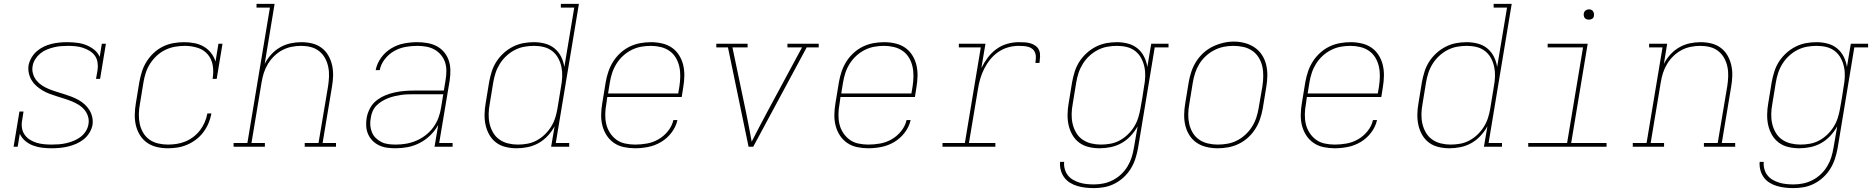

<svg xmlns="http://www.w3.org/2000/svg" viewBox="-20 -755 9640 988"><path d="M245 8Q220 8 196 5Q172 2 149.5 -6.5Q127 -15 109 -30.5Q91 -46 82 -67L71 0H50L80 -181H101L94 -136Q90 -116 93 -96.5Q96 -77 107 -61.5Q118 -46 134 -36Q150 -26 168 -20.5Q186 -15 206 -13Q226 -11 246 -11Q265 -11 284 -12.5Q303 -14 322 -18.5Q341 -23 359.5 -30.5Q378 -38 394 -50Q410 -62 421 -79Q432 -96 435 -115Q439 -136 433 -155.5Q427 -175 414.5 -190Q402 -205 385 -215.5Q368 -226 349.5 -233.5Q331 -241 312 -247Q293 -253 274 -259Q255 -265 236 -272Q217 -279 200 -289Q183 -299 168 -312Q153 -325 143 -341.5Q133 -358 128.5 -378Q124 -398 127 -419Q131 -439 142 -458Q153 -477 169 -491Q185 -505 204.5 -514.5Q224 -524 244.5 -529Q265 -534 285 -536Q305 -538 325 -538Q350 -538 375.5 -535Q401 -532 423.5 -523Q446 -514 465 -499Q484 -484 493 -462L504 -530H525L495 -349H474L482 -394Q485 -414 482 -433.5Q479 -453 468.5 -468Q458 -483 441.5 -493Q425 -503 407 -509Q389 -515 369 -517Q349 -519 329 -519Q311 -519 293 -517.5Q275 -516 256.5 -511.5Q238 -507 220 -499.5Q202 -492 187 -479.5Q172 -467 161.5 -450.5Q151 -434 148 -416Q144 -395 150 -375Q156 -355 168.5 -340Q181 -325 197.5 -314.5Q214 -304 232.5 -296.5Q251 -289 270.5 -283Q290 -277 309 -271Q328 -265 346.5 -258Q365 -251 382.5 -241.5Q400 -232 414.5 -219Q429 -206 439.5 -189.5Q450 -173 454.5 -153Q459 -133 456 -112Q452 -91 440 -71.5Q428 -52 410.5 -38Q393 -24 372 -15Q351 -6 330 -1Q309 4 288 6Q267 8 245 8Z M844 8Q815 8 787 1.5Q759 -5 737 -20.5Q715 -36 700.5 -59Q686 -82 679.5 -109Q673 -136 673.5 -165Q674 -194 679 -223L697 -333Q702 -360 710.5 -387Q719 -414 734.5 -438.5Q750 -463 771.5 -483Q793 -503 818.5 -515.5Q844 -528 872 -533Q900 -538 927 -538Q954 -538 980 -533Q1006 -528 1028 -515.5Q1050 -503 1066 -482.5Q1082 -462 1089 -438L1104 -530H1125L1095 -349H1074Q1080 -383 1075 -416.5Q1070 -450 1049.5 -474.5Q1029 -499 997 -509Q965 -519 931 -519Q906 -519 880.5 -514.5Q855 -510 831 -498.5Q807 -487 787 -468.5Q767 -450 752.5 -427.5Q738 -405 730 -380Q722 -355 718 -330L700 -220Q695 -194 694.5 -168Q694 -142 699 -118Q704 -94 716.5 -72.5Q729 -51 748.5 -37Q768 -23 793 -17Q818 -11 844 -11Q866 -11 889 -14.5Q912 -18 934 -27Q956 -36 975.5 -51Q995 -66 1009.5 -85Q1024 -104 1033.5 -126Q1043 -148 1047 -171H1068Q1063 -145 1053 -121Q1043 -97 1027 -75.5Q1011 -54 989.5 -37.5Q968 -21 943.5 -10.5Q919 0 894 4Q869 8 844 8Z M1182 0V-19H1253L1369 -716H1300V-735H1393L1342 -426Q1355 -452 1375.5 -474.5Q1396 -497 1421.5 -511.5Q1447 -526 1475 -532Q1503 -538 1531 -538Q1559 -538 1586 -531.5Q1613 -525 1634.5 -509Q1656 -493 1669.5 -469.5Q1683 -446 1689 -419Q1695 -392 1694 -363.5Q1693 -335 1688 -307L1640 -19H1709V0H1548V-19H1619L1668 -310Q1672 -335 1673 -361Q1674 -387 1669 -411Q1664 -435 1652.5 -456Q1641 -477 1622 -492Q1603 -507 1579 -513Q1555 -519 1529 -519Q1505 -519 1480 -514Q1455 -509 1432.5 -497Q1410 -485 1391 -466.5Q1372 -448 1358.5 -425.5Q1345 -403 1337.5 -379.5Q1330 -356 1326 -331L1274 -19H1343V0Z M2015 8Q1993 8 1971.5 5Q1950 2 1931 -7Q1912 -16 1897.5 -30.5Q1883 -45 1874.5 -64Q1866 -83 1864.5 -105Q1863 -127 1867 -149Q1871 -173 1883.5 -197Q1896 -221 1917 -237.5Q1938 -254 1962 -264Q1986 -274 2011.5 -279.5Q2037 -285 2061.5 -287Q2086 -289 2111 -289H2264L2273 -344Q2277 -368 2277 -391Q2277 -414 2270 -435Q2263 -456 2248.5 -473Q2234 -490 2215 -500.5Q2196 -511 2173 -515Q2150 -519 2127 -519Q2097 -519 2066.5 -513.5Q2036 -508 2008.5 -492.5Q1981 -477 1960.5 -451Q1940 -425 1934 -394H1913Q1920 -429 1941.5 -458.5Q1963 -488 1994 -506.5Q2025 -525 2059.5 -531.5Q2094 -538 2127 -538Q2153 -538 2179 -533.5Q2205 -529 2227 -517.5Q2249 -506 2265 -487Q2281 -468 2289 -444.5Q2297 -421 2297.5 -394.5Q2298 -368 2294 -341L2240 -19H2309V0H2216L2235 -112Q2219 -83 2194.5 -59Q2170 -35 2140 -19.5Q2110 -4 2078.5 2Q2047 8 2015 8ZM2016 -11Q2043 -11 2069.5 -15.5Q2096 -20 2122 -31Q2148 -42 2171 -60Q2194 -78 2210.5 -101Q2227 -124 2236.5 -150Q2246 -176 2250 -203L2261 -270H2111Q2094 -270 2077.5 -269.5Q2061 -269 2044 -266.5Q2027 -264 2010 -260Q1993 -256 1976.5 -249.5Q1960 -243 1944.5 -233.5Q1929 -224 1916.5 -211Q1904 -198 1897 -181.5Q1890 -165 1888 -148Q1884 -129 1885.5 -110Q1887 -91 1894 -74Q1901 -57 1914 -44.5Q1927 -32 1943 -24Q1959 -16 1978 -13.5Q1997 -11 2016 -11Z M2639 8Q2610 8 2582.5 1.5Q2555 -5 2533.5 -21Q2512 -37 2498.5 -60.5Q2485 -84 2479 -110.5Q2473 -137 2473.5 -166Q2474 -195 2479 -223L2497 -333Q2502 -360 2510.5 -387Q2519 -414 2534.5 -438Q2550 -462 2572 -482Q2594 -502 2620 -515Q2646 -528 2673 -533Q2700 -538 2728 -538Q2757 -538 2785 -530.5Q2813 -523 2834 -505.5Q2855 -488 2867.5 -463Q2880 -438 2884 -410L2935 -716H2866V-735H2959L2840 -19H2909V0H2816L2834 -105Q2819 -78 2798 -55.5Q2777 -33 2751 -18.5Q2725 -4 2696 2Q2667 8 2639 8ZM2645 -11Q2669 -11 2694 -15.5Q2719 -20 2742 -32.5Q2765 -45 2784 -63.5Q2803 -82 2816.5 -104Q2830 -126 2837.5 -150Q2845 -174 2849 -199L2867 -309Q2872 -335 2873 -360.5Q2874 -386 2869 -410Q2864 -434 2852.5 -455.5Q2841 -477 2822 -492Q2803 -507 2778.5 -513Q2754 -519 2728 -519Q2703 -519 2678 -514.5Q2653 -510 2629.5 -498Q2606 -486 2586 -467.5Q2566 -449 2552 -426.5Q2538 -404 2530 -379.5Q2522 -355 2518 -330L2500 -220Q2495 -194 2494.5 -168Q2494 -142 2499.5 -118Q2505 -94 2517.5 -72.5Q2530 -51 2550 -37Q2570 -23 2594.5 -17Q2619 -11 2645 -11Z M3248 8Q3219 8 3190.5 2Q3162 -4 3139.5 -19.5Q3117 -35 3102 -58Q3087 -81 3080 -108Q3073 -135 3073.5 -164.5Q3074 -194 3079 -223L3097 -333Q3102 -361 3111 -387.5Q3120 -414 3135.5 -438.5Q3151 -463 3173 -483Q3195 -503 3221 -515.5Q3247 -528 3275 -533Q3303 -538 3330 -538Q3359 -538 3387 -531.5Q3415 -525 3437 -510Q3459 -495 3474 -471.5Q3489 -448 3495.5 -421Q3502 -394 3501.5 -365Q3501 -336 3496 -307L3488 -256H3105L3100 -220Q3095 -194 3094.5 -167.5Q3094 -141 3099.5 -117Q3105 -93 3118.5 -72Q3132 -51 3151.5 -36.5Q3171 -22 3196.5 -16.5Q3222 -11 3248 -11Q3278 -11 3309 -16.5Q3340 -22 3368 -38Q3396 -54 3417 -80Q3438 -106 3445 -137H3466Q3458 -102 3435.5 -72.5Q3413 -43 3382 -24.5Q3351 -6 3316.5 1Q3282 8 3248 8ZM3470 -274 3476 -310Q3480 -336 3480.5 -362Q3481 -388 3475.5 -412.5Q3470 -437 3457.5 -458Q3445 -479 3425 -493Q3405 -507 3380 -513Q3355 -519 3329 -519Q3304 -519 3279 -514.5Q3254 -510 3230 -498Q3206 -486 3186 -467.5Q3166 -449 3152 -426.5Q3138 -404 3130 -379.5Q3122 -355 3118 -330L3109 -274Z M3832 0 3726 -511H3666V-530H3827V-511H3749L3819 -177Q3827 -139 3834 -101.5Q3841 -64 3848 -26Q3867 -64 3887 -101.5Q3907 -139 3927 -177L4107 -511H4032V-530H4193V-511H4131L3856 0Z M4448 8Q4419 8 4390.5 2Q4362 -4 4339.5 -19.5Q4317 -35 4302 -58Q4287 -81 4280 -108Q4273 -135 4273.5 -164.5Q4274 -194 4279 -223L4297 -333Q4302 -361 4311 -387.5Q4320 -414 4335.5 -438.5Q4351 -463 4373 -483Q4395 -503 4421 -515.5Q4447 -528 4475 -533Q4503 -538 4530 -538Q4559 -538 4587 -531.5Q4615 -525 4637 -510Q4659 -495 4674 -471.5Q4689 -448 4695.5 -421Q4702 -394 4701.5 -365Q4701 -336 4696 -307L4688 -256H4305L4300 -220Q4295 -194 4294.5 -167.5Q4294 -141 4299.5 -117Q4305 -93 4318.5 -72Q4332 -51 4351.5 -36.5Q4371 -22 4396.5 -16.5Q4422 -11 4448 -11Q4478 -11 4509 -16.5Q4540 -22 4568 -38Q4596 -54 4617 -80Q4638 -106 4645 -137H4666Q4658 -102 4635.5 -72.5Q4613 -43 4582 -24.5Q4551 -6 4516.5 1Q4482 8 4448 8ZM4670 -274 4676 -310Q4680 -336 4680.5 -362Q4681 -388 4675.5 -412.5Q4670 -437 4657.5 -458Q4645 -479 4625 -493Q4605 -507 4580 -513Q4555 -519 4529 -519Q4504 -519 4479 -514.5Q4454 -510 4430 -498Q4406 -486 4386 -467.5Q4366 -449 4352 -426.5Q4338 -404 4330 -379.5Q4322 -355 4318 -330L4309 -274Z M4830 0V-19H4945L5027 -511H4914V-530H5051L5030 -405Q5044 -433 5063 -458.5Q5082 -484 5107.5 -502.5Q5133 -521 5163 -529.5Q5193 -538 5222 -538Q5238 -538 5254 -537Q5270 -536 5284.5 -531.5Q5299 -527 5311 -517.5Q5323 -508 5328 -494Q5333 -480 5332 -463.5Q5331 -447 5329 -431H5308Q5310 -444 5310.5 -457.5Q5311 -471 5307 -482.5Q5303 -494 5294 -502Q5285 -510 5273 -513.5Q5261 -517 5248 -518Q5235 -519 5222 -519Q5195 -519 5168 -511.5Q5141 -504 5117 -487.5Q5093 -471 5075 -448.5Q5057 -426 5044 -400Q5031 -374 5023.5 -347.5Q5016 -321 5012 -294L4966 -19H5102V0Z M5609 213Q5587 213 5565.5 210.5Q5544 208 5523.5 202Q5503 196 5485.5 185Q5468 174 5456 157.5Q5444 141 5438.5 120Q5433 99 5435 78H5456Q5454 96 5459 114.5Q5464 133 5475 147Q5486 161 5501.5 170Q5517 179 5534.5 184.5Q5552 190 5571 192Q5590 194 5609 194Q5634 194 5658.5 189Q5683 184 5706.5 172Q5730 160 5749.5 141.5Q5769 123 5782.5 100.5Q5796 78 5803.5 54Q5811 30 5815 5L5834 -105Q5819 -78 5798 -55.5Q5777 -33 5751 -18.5Q5725 -4 5696 2Q5667 8 5639 8Q5610 8 5582.5 1.5Q5555 -5 5533.5 -21Q5512 -37 5498.5 -60.5Q5485 -84 5479 -110.5Q5473 -137 5473.5 -166Q5474 -195 5479 -223L5497 -333Q5502 -360 5510.5 -387Q5519 -414 5534.5 -438Q5550 -462 5572 -482Q5594 -502 5620 -515Q5646 -528 5673 -533Q5700 -538 5728 -538Q5757 -538 5785 -530.5Q5813 -523 5834 -505.5Q5855 -488 5867.5 -463Q5880 -438 5884 -410L5904 -530H5993V-511H5922L5836 8Q5831 35 5822.5 61.5Q5814 88 5799 112.5Q5784 137 5762.5 157Q5741 177 5715.5 190Q5690 203 5663 208Q5636 213 5609 213ZM5645 -11Q5669 -11 5694 -15.5Q5719 -20 5742 -32.5Q5765 -45 5784 -63.5Q5803 -82 5816.5 -104Q5830 -126 5837.5 -150.5Q5845 -175 5849 -199Q5854 -226 5858.5 -253.5Q5863 -281 5867 -309Q5872 -334 5873 -360Q5874 -386 5869 -410Q5864 -434 5852.5 -455.5Q5841 -477 5822 -492Q5803 -507 5778.5 -513Q5754 -519 5728 -519Q5703 -519 5678 -514.5Q5653 -510 5629.5 -498Q5606 -486 5586 -467.5Q5566 -449 5552 -426.5Q5538 -404 5530 -379.5Q5522 -355 5518 -330L5500 -220Q5495 -194 5494.5 -168Q5494 -142 5499.5 -118Q5505 -94 5517.5 -72.5Q5530 -51 5550 -37Q5570 -23 5594.5 -17Q5619 -11 5645 -11Z M6246 8Q6217 8 6189 1.5Q6161 -5 6138.5 -20Q6116 -35 6101 -58.5Q6086 -82 6079.5 -109Q6073 -136 6073.5 -165Q6074 -194 6079 -223L6097 -333Q6102 -361 6111 -387.5Q6120 -414 6135.5 -438.5Q6151 -463 6173 -483Q6195 -503 6221 -515.5Q6247 -528 6274.5 -534.5Q6302 -541 6329 -541Q6358 -541 6386 -533.5Q6414 -526 6436.5 -510.5Q6459 -495 6474 -472Q6489 -449 6495.5 -421.5Q6502 -394 6501.5 -365Q6501 -336 6496 -307L6478 -197Q6473 -169 6464 -142.5Q6455 -116 6439.5 -91.5Q6424 -67 6402 -47Q6380 -27 6354 -14.5Q6328 -2 6300.5 3Q6273 8 6246 8ZM6246 -11Q6271 -11 6296.5 -15.5Q6322 -20 6345.5 -32Q6369 -44 6389 -62.5Q6409 -81 6423 -103.5Q6437 -126 6445 -150.5Q6453 -175 6457 -200L6476 -310Q6480 -336 6480.5 -362.5Q6481 -389 6475.5 -413.5Q6470 -438 6457 -459Q6444 -480 6423.5 -494Q6403 -508 6378 -513.5Q6353 -519 6326 -519Q6301 -519 6276.5 -514Q6252 -509 6228.5 -497Q6205 -485 6185 -466.5Q6165 -448 6151.5 -426Q6138 -404 6130 -379.5Q6122 -355 6118 -330L6100 -220Q6095 -194 6094.5 -168Q6094 -142 6099.5 -117.5Q6105 -93 6117.5 -72Q6130 -51 6150 -37Q6170 -23 6195 -17Q6220 -11 6246 -11Z M6848 8Q6819 8 6790.5 2Q6762 -4 6739.5 -19.5Q6717 -35 6702 -58Q6687 -81 6680 -108Q6673 -135 6673.5 -164.5Q6674 -194 6679 -223L6697 -333Q6702 -361 6711 -387.5Q6720 -414 6735.5 -438.5Q6751 -463 6773 -483Q6795 -503 6821 -515.5Q6847 -528 6875 -533Q6903 -538 6930 -538Q6959 -538 6987 -531.5Q7015 -525 7037 -510Q7059 -495 7074 -471.5Q7089 -448 7095.5 -421Q7102 -394 7101.5 -365Q7101 -336 7096 -307L7088 -256H6705L6700 -220Q6695 -194 6694.5 -167.5Q6694 -141 6699.5 -117Q6705 -93 6718.5 -72Q6732 -51 6751.5 -36.5Q6771 -22 6796.5 -16.5Q6822 -11 6848 -11Q6878 -11 6909 -16.5Q6940 -22 6968 -38Q6996 -54 7017 -80Q7038 -106 7045 -137H7066Q7058 -102 7035.5 -72.5Q7013 -43 6982 -24.5Q6951 -6 6916.5 1Q6882 8 6848 8ZM7070 -274 7076 -310Q7080 -336 7080.5 -362Q7081 -388 7075.5 -412.5Q7070 -437 7057.5 -458Q7045 -479 7025 -493Q7005 -507 6980 -513Q6955 -519 6929 -519Q6904 -519 6879 -514.5Q6854 -510 6830 -498Q6806 -486 6786 -467.5Q6766 -449 6752 -426.5Q6738 -404 6730 -379.5Q6722 -355 6718 -330L6709 -274Z M7439 8Q7410 8 7382.5 1.5Q7355 -5 7333.5 -21Q7312 -37 7298.5 -60.5Q7285 -84 7279 -110.5Q7273 -137 7273.5 -166Q7274 -195 7279 -223L7297 -333Q7302 -360 7310.5 -387Q7319 -414 7334.5 -438Q7350 -462 7372 -482Q7394 -502 7420 -515Q7446 -528 7473 -533Q7500 -538 7528 -538Q7557 -538 7585 -530.5Q7613 -523 7634 -505.5Q7655 -488 7667.5 -463Q7680 -438 7684 -410L7735 -716H7666V-735H7759L7640 -19H7709V0H7616L7634 -105Q7619 -78 7598 -55.5Q7577 -33 7551 -18.5Q7525 -4 7496 2Q7467 8 7439 8ZM7445 -11Q7469 -11 7494 -15.5Q7519 -20 7542 -32.5Q7565 -45 7584 -63.5Q7603 -82 7616.5 -104Q7630 -126 7637.5 -150Q7645 -174 7649 -199L7667 -309Q7672 -335 7673 -360.5Q7674 -386 7669 -410Q7664 -434 7652.5 -455.5Q7641 -477 7622 -492Q7603 -507 7578.5 -513Q7554 -519 7528 -519Q7503 -519 7478 -514.5Q7453 -510 7429.5 -498Q7406 -486 7386 -467.5Q7366 -449 7352 -426.5Q7338 -404 7330 -379.5Q7322 -355 7318 -330L7300 -220Q7295 -194 7294.5 -168Q7294 -142 7299.5 -118Q7305 -94 7317.5 -72.5Q7330 -51 7350 -37Q7370 -23 7394.5 -17Q7419 -11 7445 -11Z M7844 0V-19H8044L8126 -511H7944V-530H8150L8065 -19H8247V0ZM8156 -654Q8150 -654 8144 -656Q8138 -658 8134.5 -663Q8131 -668 8130 -674Q8129 -680 8130 -686Q8131 -691 8133.5 -695Q8136 -699 8139.5 -701.5Q8143 -704 8147.5 -705.5Q8152 -707 8156 -707Q8163 -707 8168.5 -704.5Q8174 -702 8177.5 -697Q8181 -692 8182 -686Q8183 -680 8182 -674Q8182 -669 8179.5 -665Q8177 -661 8173 -658.5Q8169 -656 8165 -655Q8161 -654 8156 -654Z M8382 0V-19H8453L8535 -511H8466V-530H8559L8542 -426Q8555 -452 8575.5 -474.5Q8596 -497 8621.5 -511.5Q8647 -526 8675 -532Q8703 -538 8731 -538Q8759 -538 8786 -531.5Q8813 -525 8834.5 -509Q8856 -493 8869.5 -469.5Q8883 -446 8889 -419Q8895 -392 8894 -363.5Q8893 -335 8888 -307L8840 -19H8909V0H8748V-19H8819L8868 -310Q8872 -335 8873 -361Q8874 -387 8869 -411Q8864 -435 8852.5 -456Q8841 -477 8822 -492Q8803 -507 8779 -513Q8755 -519 8729 -519Q8705 -519 8680 -514Q8655 -509 8632.5 -497Q8610 -485 8591 -466.5Q8572 -448 8558.5 -425.5Q8545 -403 8537.5 -379.5Q8530 -356 8526 -331L8474 -19H8543V0Z M9209 213Q9187 213 9165.5 210.5Q9144 208 9123.5 202Q9103 196 9085.5 185Q9068 174 9056 157.5Q9044 141 9038.5 120Q9033 99 9035 78H9056Q9054 96 9059 114.5Q9064 133 9075 147Q9086 161 9101.5 170Q9117 179 9134.5 184.5Q9152 190 9171 192Q9190 194 9209 194Q9234 194 9258.5 189Q9283 184 9306.5 172Q9330 160 9349.5 141.5Q9369 123 9382.5 100.5Q9396 78 9403.5 54Q9411 30 9415 5L9434 -105Q9419 -78 9398 -55.5Q9377 -33 9351 -18.5Q9325 -4 9296 2Q9267 8 9239 8Q9210 8 9182.5 1.5Q9155 -5 9133.5 -21Q9112 -37 9098.5 -60.5Q9085 -84 9079 -110.5Q9073 -137 9073.5 -166Q9074 -195 9079 -223L9097 -333Q9102 -360 9110.5 -387Q9119 -414 9134.5 -438Q9150 -462 9172 -482Q9194 -502 9220 -515Q9246 -528 9273 -533Q9300 -538 9328 -538Q9357 -538 9385 -530.5Q9413 -523 9434 -505.5Q9455 -488 9467.5 -463Q9480 -438 9484 -410L9504 -530H9593V-511H9522L9436 8Q9431 35 9422.5 61.5Q9414 88 9399 112.5Q9384 137 9362.5 157Q9341 177 9315.5 190Q9290 203 9263 208Q9236 213 9209 213ZM9245 -11Q9269 -11 9294 -15.5Q9319 -20 9342 -32.5Q9365 -45 9384 -63.5Q9403 -82 9416.5 -104Q9430 -126 9437.5 -150.5Q9445 -175 9449 -199Q9454 -226 9458.5 -253.5Q9463 -281 9467 -309Q9472 -334 9473 -360Q9474 -386 9469 -410Q9464 -434 9452.5 -455.5Q9441 -477 9422 -492Q9403 -507 9378.5 -513Q9354 -519 9328 -519Q9303 -519 9278 -514.5Q9253 -510 9229.5 -498Q9206 -486 9186 -467.5Q9166 -449 9152 -426.5Q9138 -404 9130 -379.5Q9122 -355 9118 -330L9100 -220Q9095 -194 9094.5 -168Q9094 -142 9099.5 -118Q9105 -94 9117.5 -72.5Q9130 -51 9150 -37Q9170 -23 9194.5 -17Q9219 -11 9245 -11Z"/></svg>

Font: Iosevka Slab ThExObl
Style: Regular
Weight: 100
Width: 7
Italic angle: -9°
Monospace: yes
Designer: Belleve Invis
Foundry: Belleve Invis
Version: Version 11.1.1; ttfautohint (v1.8.3)